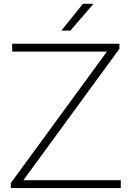

<svg xmlns="http://www.w3.org/2000/svg" viewBox="-20 -964 674 984"><path d="M35.5 0V-26L528 -699.5H42.5V-740H592V-714L100 -40.5H599V0ZM294.5 -807 405 -944.5H459.5L340.5 -807Z"/></svg>

Font: Encode Sans Expanded ExtraLight
Style: Regular
Weight: 200
Width: 7
Designer: Multiple Designers
Foundry: Impallari Type
Version: Version 3.000; ttfautohint (v1.8.3) -l 8 -r 50 -G 200 -x 14 